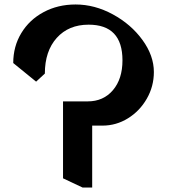

<svg xmlns="http://www.w3.org/2000/svg" viewBox="-20 -826 818 856"><path d="M666 -505Q666 -441 634.5 -386Q603 -331 550.5 -298.5Q498 -266 437 -266H391V10H348L261 -31V-374H371Q441 -374 483.5 -424Q526 -474 526 -557Q526 -716 375 -716Q286 -716 233 -657Q180 -598 180 -498L141 -462L39 -545Q39 -619 75 -678.5Q111 -738 174.5 -772Q238 -806 317 -806Q402 -806 483 -762Q564 -718 615 -648Q666 -578 666 -505Z"/></svg>

Font: InknutAntiqua
Style: Medium
Weight: 500
Designer: Claus Eggers Srensen
Foundry: Claus Eggers Srensen
Version: Version 1.000; ttfautohint (v1.2) -l 7 -r 28 -G 50 -x 13 -D 